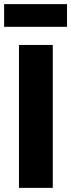

<svg xmlns="http://www.w3.org/2000/svg" viewBox="-27 -911 345 931"><path d="M298 -781H-7V-891H298ZM229 -693V0H65V-693Z"/></svg>

Font: FiraGO
Style: Bold
Weight: 700
Designer: bBox Type
Foundry: bBox Type GmbH
Version: Version 1.001;PS 001.001;hotconv 1.0.88;makeotf.lib2.5.64775